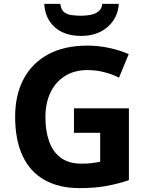

<svg xmlns="http://www.w3.org/2000/svg" viewBox="-20 -959 764 989"><path d="M361 -401H644V-31Q588 -12 527.5 -1Q467 10 390 10Q284 10 209.5 -32Q135 -74 96.5 -156Q58 -238 58 -358Q58 -470 101.5 -552Q145 -634 228 -679Q311 -724 431 -724Q488 -724 543 -712Q598 -700 643 -680L593 -559Q560 -576 518 -587Q476 -598 430 -598Q364 -598 315.5 -568Q267 -538 240.5 -483.5Q214 -429 214 -355Q214 -285 233 -231Q252 -177 293 -146.5Q334 -116 400 -116Q432 -116 454.5 -119Q477 -122 496 -126V-275H361ZM592 -939Q587 -866 534 -820Q481 -774 398 -774Q312 -774 262 -819Q212 -864 208 -939H291Q294 -911 308.5 -898Q323 -885 347 -881.5Q371 -878 399 -878Q423 -878 446.5 -882.5Q470 -887 487 -900Q504 -913 507 -939Z"/></svg>

Font: Noto Sans Canadian Aboriginal
Style: Regular
Weight: 400
Designer: Monotype Design Team, Typotheque's Kevin King
Foundry: Monotype Imaging Inc.
Version: Version 2.002